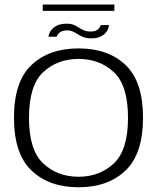

<svg xmlns="http://www.w3.org/2000/svg" viewBox="-20 -806 702 831"><path d="M320 4.5Q447.5 4.5 523.2 -67.8Q599 -140 599 -296.5Q599 -453.5 523.2 -525Q447.5 -596.5 320 -596.5Q192.5 -596.5 116.5 -525Q40.5 -453.5 40.5 -296.5Q40.5 -140 116.5 -67.8Q192.5 4.5 320 4.5ZM320 -41Q229 -41 167.2 -98.5Q105.5 -156 105.5 -296Q105.5 -437 167.2 -494Q229 -551 320 -551Q411 -551 472.5 -494Q534 -437 534 -296Q534 -156 472.5 -98.5Q411 -41 320 -41ZM376 -640Q395 -640 407.5 -644.5Q420 -649 428.5 -655.8Q437 -662.5 442 -670.2Q447 -678 449.2 -685.5Q451.5 -693 451.5 -697.5H415.5Q415 -692.5 410.5 -685.8Q406 -679 396.8 -674.2Q387.5 -669.5 374 -669.5Q355.5 -669.5 343.5 -674.5Q331.5 -679.5 321.2 -686.5Q311 -693.5 299 -698.5Q287 -703.5 267.5 -703.5Q250.5 -703.5 237.5 -699.5Q224.5 -695.5 215.5 -689Q206.5 -682.5 201.2 -675Q196 -667.5 193.2 -660.2Q190.5 -653 189.5 -647H225.5Q226.5 -652 231.5 -658.8Q236.5 -665.5 246 -670Q255.5 -674.5 270 -674.5Q285 -674.5 296 -669.2Q307 -664 317.5 -657.2Q328 -650.5 341.5 -645.2Q355 -640 376 -640ZM165 -759H475V-786.5H165Z"/></svg>

Font: Anybody SemiExpanded Light
Style: Regular
Weight: 300
Width: 6
Version: Version 1.113;gftools[0.9.25]